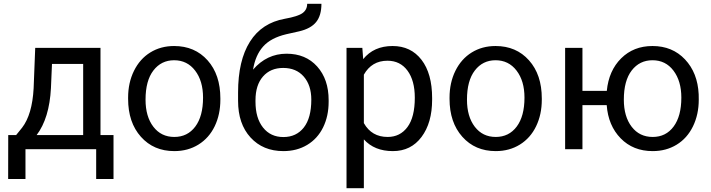

<svg xmlns="http://www.w3.org/2000/svg" viewBox="-20 -778 3706 1001"><path d="M64 -73.7 95.2 -112.3Q147.9 -180.7 155.3 -317.4L163.6 -528.3H503.9V-73.7H571.8V155.3H481.4V0H112.8V155.3H22.5L22.9 -73.7ZM170.9 -73.7H413.6V-444.8H251L245.6 -318.8Q237.3 -161.1 170.9 -73.7Z M647.9 -269Q647.9 -346.7 678.5 -408.7Q709 -470.7 763.4 -504.4Q817.9 -538.1 887.7 -538.1Q995.6 -538.1 1062.3 -463.4Q1128.9 -388.7 1128.9 -264.6V-258.3Q1128.9 -181.2 1099.4 -119.9Q1069.8 -58.6 1014.9 -24.4Q960 9.8 888.7 9.8Q781.2 9.8 714.6 -64.9Q647.9 -139.6 647.9 -262.7ZM738.8 -258.3Q738.8 -170.4 779.5 -117.2Q820.3 -64 888.7 -64Q957.5 -64 998 -117.9Q1038.6 -171.9 1038.6 -269Q1038.6 -356 997.3 -409.9Q956.1 -463.9 887.7 -463.9Q820.8 -463.9 779.8 -410.6Q738.8 -357.4 738.8 -258.3Z M1474.1 -498Q1573.7 -498 1633.5 -431.4Q1693.4 -364.7 1693.4 -255.9V-247.6Q1693.4 -172.9 1664.6 -114Q1635.7 -55.2 1581.8 -22.7Q1527.8 9.8 1457.5 9.8Q1351.1 9.8 1286.1 -61.3Q1221.2 -132.3 1221.2 -252V-295.9Q1221.2 -462.4 1283 -560.5Q1344.7 -658.7 1465.3 -680.2Q1533.7 -692.4 1557.6 -710Q1581.5 -727.5 1581.5 -758.3H1655.8Q1655.8 -697.3 1628.2 -663.1Q1600.6 -628.9 1540 -614.7L1472.7 -599.6Q1392.1 -580.6 1351.8 -535.4Q1311.5 -490.2 1299.3 -415Q1371.1 -498 1474.1 -498ZM1456.5 -423.8Q1390.1 -423.8 1351.1 -379.2Q1312 -334.5 1312 -255.4V-247.6Q1312 -162.6 1351.3 -113Q1390.6 -63.5 1457.5 -63.5Q1524.9 -63.5 1564 -113.3Q1603 -163.1 1603 -258.8Q1603 -333.5 1563.7 -378.7Q1524.4 -423.8 1456.5 -423.8Z M2232.9 -258.3Q2232.9 -137.7 2177.7 -64Q2122.6 9.8 2028.3 9.8Q1932.1 9.8 1877 -51.3V203.1H1786.6V-528.3H1869.1L1873.5 -469.7Q1928.7 -538.1 2026.9 -538.1Q2122.1 -538.1 2177.5 -466.3Q2232.9 -394.5 2232.9 -266.6ZM2142.6 -268.6Q2142.6 -357.9 2104.5 -409.7Q2066.4 -461.4 2000 -461.4Q1918 -461.4 1877 -388.7V-136.2Q1917.5 -64 2001 -64Q2065.9 -64 2104.2 -115.5Q2142.6 -167 2142.6 -268.6Z M2323.7 -269Q2323.7 -346.7 2354.2 -408.7Q2384.8 -470.7 2439.2 -504.4Q2493.7 -538.1 2563.5 -538.1Q2671.4 -538.1 2738 -463.4Q2804.7 -388.7 2804.7 -264.6V-258.3Q2804.7 -181.2 2775.1 -119.9Q2745.6 -58.6 2690.7 -24.4Q2635.7 9.8 2564.5 9.8Q2457 9.8 2390.4 -64.9Q2323.7 -139.6 2323.7 -262.7ZM2414.6 -258.3Q2414.6 -170.4 2455.3 -117.2Q2496.1 -64 2564.5 -64Q2633.3 -64 2673.8 -117.9Q2714.4 -171.9 2714.4 -269Q2714.4 -356 2673.1 -409.9Q2631.8 -463.9 2563.5 -463.9Q2496.6 -463.9 2455.6 -410.6Q2414.6 -357.4 2414.6 -258.3Z M3016.6 -304.2H3143.6Q3153.8 -409.7 3218.5 -473.9Q3283.2 -538.1 3381.8 -538.1Q3485.4 -538.1 3551.3 -468.3Q3617.2 -398.4 3622.6 -286.6L3623 -258.3Q3623 -181.2 3592.8 -119.1Q3562.5 -57.1 3507.8 -23.7Q3453.1 9.8 3382.8 9.8Q3280.8 9.8 3215.8 -56.9Q3150.9 -123.5 3143.1 -230H3016.6V0H2926.3V-528.3H3016.6ZM3232.4 -258.3Q3232.4 -170.4 3273.2 -117.2Q3314 -64 3382.8 -64Q3451.7 -64 3491.9 -118.2Q3532.2 -172.4 3532.2 -269Q3532.2 -355.5 3491.2 -409.7Q3450.2 -463.9 3381.8 -463.9Q3314.5 -463.9 3273.4 -410.6Q3232.4 -357.4 3232.4 -258.3Z"/></svg>

Font: RobotoInd
Style: Regular
Weight: 400
Designer: Google
Version: Version 2.001101; 2014